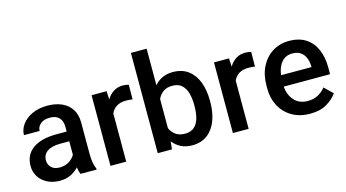

<svg xmlns="http://www.w3.org/2000/svg" viewBox="-83 -1064 2500 1387"><g transform="rotate(-15 1167.0 -370.0)"><path d="M376 0Q367.2 -19.5 362.3 -52.2Q339.4 -26.9 304.2 -8.5Q269 9.8 220.7 9.8Q168.9 9.8 128.4 -10.7Q87.9 -31.2 64.9 -66.9Q42 -102.5 42 -147.5Q42 -231.4 104.7 -276.4Q167.5 -321.3 283.2 -321.3H358.4V-357.9Q358.4 -399.9 335.4 -424.8Q312.5 -449.7 265.1 -449.7Q222.2 -449.7 196.5 -428.7Q170.9 -407.7 170.9 -376H53.7Q53.7 -418 80.6 -455.1Q107.4 -492.2 156.2 -515.1Q205.1 -538.1 271.5 -538.1Q331.1 -538.1 377.2 -518.1Q423.3 -498 450 -457.8Q476.6 -417.5 476.6 -356.9V-122.1Q476.6 -50.3 496.6 -7.8V0ZM243.7 -83.5Q285.6 -83.5 315.7 -103.5Q345.7 -123.5 358.4 -148.4V-248.5H292Q226.1 -248.5 192.9 -224.6Q159.7 -200.7 159.7 -158.7Q159.7 -126.5 181.6 -105Q203.6 -83.5 243.7 -83.5Z M879.4 -531.7 878.4 -422.4Q855 -426.3 830.6 -426.3Q786.6 -426.3 758.8 -408.7Q731 -391.1 717.8 -360.4V0H600.1V-528.3H712.4L715.8 -465.8Q735.4 -499.5 765.9 -518.8Q796.4 -538.1 837.4 -538.1Q848.1 -538.1 860.6 -536.1Q873 -534.2 879.4 -531.7Z M1416 -269V-258.8Q1416 -180.7 1392.8 -120.1Q1369.6 -59.6 1324 -24.9Q1278.3 9.8 1210.9 9.8Q1162.6 9.8 1126.7 -8.3Q1090.8 -26.4 1065.9 -58.6L1060.1 0H953.6V-750H1071.3V-476.1Q1095.7 -505.9 1130.1 -522Q1164.6 -538.1 1210 -538.1Q1277.8 -538.1 1323.7 -503.9Q1369.6 -469.7 1392.8 -409.2Q1416 -348.6 1416 -269ZM1298.3 -258.8V-269Q1298.3 -316.4 1287.6 -356Q1276.9 -395.5 1251.2 -419.4Q1225.6 -443.4 1180.7 -443.4Q1138.2 -443.4 1111.8 -424.1Q1085.4 -404.8 1071.3 -373.5V-154.8Q1085.4 -123.5 1112.3 -104.2Q1139.2 -85 1181.6 -85Q1225.6 -85 1251.2 -108.2Q1276.9 -131.3 1287.6 -170.7Q1298.3 -210 1298.3 -258.8Z M1794.9 -531.7 1793.9 -422.4Q1770.5 -426.3 1746.1 -426.3Q1702.1 -426.3 1674.3 -408.7Q1646.5 -391.1 1633.3 -360.4V0H1515.6V-528.3H1627.9L1631.3 -465.8Q1650.9 -499.5 1681.4 -518.8Q1711.9 -538.1 1752.9 -538.1Q1763.7 -538.1 1776.1 -536.1Q1788.6 -534.2 1794.9 -531.7Z M2092.3 9.8Q2014.2 9.8 1957 -23.9Q1899.9 -57.6 1869.1 -115.5Q1838.4 -173.3 1838.4 -246.1V-265.6Q1838.4 -348.6 1869.6 -409.9Q1900.9 -471.2 1955.3 -504.6Q2009.8 -538.1 2078.1 -538.1Q2153.8 -538.1 2203.9 -505.1Q2253.9 -472.2 2278.8 -413.8Q2303.7 -355.5 2303.7 -279.3V-229H1957Q1961.9 -166 1999 -124.8Q2036.1 -83.5 2099.1 -83.5Q2141.6 -83.5 2174.8 -100.6Q2208 -117.7 2232.4 -148.9L2294.4 -88.9Q2269 -51.3 2219.2 -20.8Q2169.4 9.8 2092.3 9.8ZM2077.6 -444.3Q2027.8 -444.3 1997.8 -409.4Q1967.8 -374.5 1959.5 -313.5H2187.5V-322.8Q2186.5 -354.5 2175.3 -382.3Q2164.1 -410.2 2140.4 -427.2Q2116.7 -444.3 2077.6 -444.3Z"/></g></svg>

Font: Vazirmatn RD UI FD Medium
Style: Regular
Weight: 500
Designer: Saber Rastikerdar
Foundry: Saber Rastikerdar
Version: Version 33.003